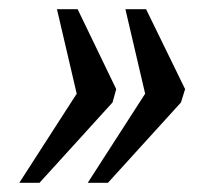

<svg xmlns="http://www.w3.org/2000/svg" viewBox="-20 -479 460 418"><path d="M171 -81H215L374 -256L383 -285L298 -459H253L296 -275ZM22 -81H66L225 -256L233 -285L149 -459H104L147 -275Z"/></svg>

Font: Noto Serif ExtraCondensed
Style: Italic
Weight: 400
Width: 2
Italic angle: -12°
Designer: Monotype Design Team
Foundry: Monotype Imaging Inc.
Version: Version 2.014